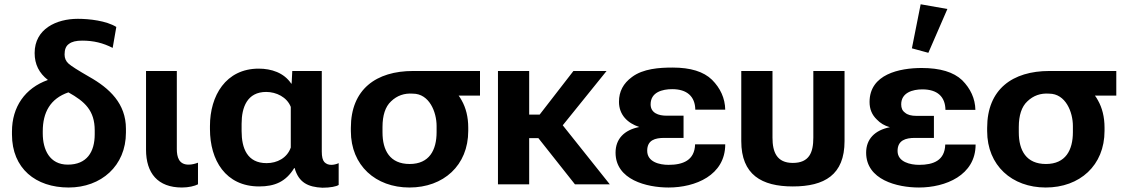

<svg xmlns="http://www.w3.org/2000/svg" viewBox="-20 -862 5262 898"><path d="M301 15C453 15 569 -86 569 -242V-260C569 -377 493 -449 397 -503C345 -533 313 -553 300 -565C288 -576 282 -590 282 -607C282 -630 288 -647 303 -657C316 -667 336 -672 364 -672C418 -672 462 -661 507 -638L524 -736C477 -765 398 -774 344 -774C244 -774 142 -727 142 -614C142 -561 163 -520 204 -488C97 -450 36 -362 36 -247V-233C36 -74 147 15 301 15ZM423 -252V-234C423 -151 386 -92 297 -92C212 -92 180 -162 180 -238V-248C180 -336 215 -401 300 -430C377 -387 423 -345 423 -252Z M831 15C862 15 891 8 906 0V-101C892 -96 878 -92 862 -92C817 -92 807 -127 807 -165V-530H663V-162C663 -52 718 15 831 15Z M1192 10C1265 10 1317 -12 1356 -76H1358C1377 -8 1421 13 1488 16C1525 16 1554 10 1564 3V-99C1554 -94 1540 -91 1530 -91C1516 -91 1506 -95 1497 -104C1489 -113 1485 -129 1485 -153V-530H1347L1344 -471H1342C1308 -522 1249 -541 1190 -541C1036 -541 962 -414 962 -273V-258C962 -113 1035 10 1192 10ZM1227 -99C1136 -99 1110 -169 1110 -249V-283C1110 -360 1136 -432 1225 -432C1272 -432 1322 -408 1340 -362V-172C1323 -123 1276 -99 1227 -99Z M1895 15C2054 15 2170 -88 2170 -250V-265C2170 -315 2159 -358 2139 -393C2135 -401 2130 -408 2125 -415H2225V-530H1912C1740 -530 1621 -445 1621 -264V-249C1621 -88 1737 15 1895 15ZM1896 -95C1804 -95 1769 -158 1769 -243V-268C1769 -322 1782 -363 1809 -388C1837 -415 1871 -427 1911 -424C1988 -424 2022 -338 2022 -273V-244C2022 -160 1988 -95 1896 -95Z M2309 0H2455V-216H2498L2669 0H2832L2612 -276L2817 -530H2662L2504 -326H2455V-530H2309Z M3107 15C3232 15 3372 -42 3372 -187H3231C3229 -112 3174 -91 3107 -91C3065 -91 3007 -104 3007 -157C3007 -207 3044 -217 3087 -217H3177V-321H3096C3061 -321 3023 -333 3023 -374C3023 -431 3078 -445 3124 -445C3193 -445 3231 -411 3232 -349H3372C3371 -403 3349 -450 3310 -489C3271 -527 3210 -546 3126 -546C3064 -546 2988 -541 2936 -502C2895 -472 2875 -434 2875 -386C2875 -325 2915 -286 2970 -268C2899 -254 2859 -212 2859 -148C2859 -21 3005 15 3107 15Z M3688 10C3836 10 3930 -44 3930 -202V-530H3784V-218C3784 -149 3765 -100 3688 -100C3613 -100 3593 -151 3593 -218V-530H3447V-202C3447 -45 3542 10 3688 10Z M4278 15C4402 15 4543 -42 4543 -186H4401C4399 -111 4345 -91 4279 -91C4238 -91 4178 -104 4178 -156C4178 -206 4216 -217 4259 -217H4348V-320H4267C4242 -320 4224 -325 4213 -335C4200 -344 4195 -357 4195 -374C4195 -429 4249 -444 4294 -444C4364 -444 4401 -410 4402 -348H4542C4541 -401 4519 -448 4480 -487C4440 -525 4377 -544 4291 -544C4187 -544 4047 -515 4047 -385C4047 -352 4058 -325 4081 -303C4097 -286 4117 -274 4142 -267C4071 -253 4031 -211 4031 -148C4031 -21 4176 15 4278 15ZM4322 -615 4411 -820 4286 -842 4245 -636Z M4871 15C5030 15 5146 -88 5146 -250V-265C5146 -315 5135 -358 5115 -393C5111 -401 5106 -408 5101 -415H5201V-530H4888C4716 -530 4597 -445 4597 -264V-249C4597 -88 4713 15 4871 15ZM4872 -95C4780 -95 4745 -158 4745 -243V-268C4745 -322 4758 -363 4785 -388C4813 -415 4847 -427 4887 -424C4964 -424 4998 -338 4998 -273V-244C4998 -160 4964 -95 4872 -95Z"/></svg>

Font: Cheyenne Sans
Style: Bold
Weight: 700
Designer: The Public Sans project authors (U.S. Web Design System), Libre Franklin designed by Pablo Impallari and Rodrigo Fuenzal
Foundry: The Cheyenne Sans Project Authors
Version: Version 2.007